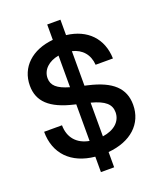

<svg xmlns="http://www.w3.org/2000/svg" viewBox="-168 -940 967 1153"><g transform="rotate(-20 315.5 -363.5)"><path d="M274.4 107.9H358.9V10.3C504.4 -2.4 594.7 -85 594.7 -206.5C594.7 -312 527.3 -375 379.9 -408.7L358.9 -413.6V-634.3C421.4 -619.6 460.4 -574.7 464.8 -508.8H575.7C571.8 -637.7 490.7 -721.2 358.9 -736.8V-835.4H274.4V-737.3C138.7 -724.6 50.8 -643.1 50.8 -525.4C50.8 -424.3 115.7 -362.3 262.7 -328.1L274.4 -325.2V-91.3C196.3 -105.5 151.4 -157.7 150.9 -236.3H36.6C36.6 -95.7 125.5 -5.4 274.4 9.3ZM166 -531.2C166 -585 209.5 -625.5 274.4 -636.7V-434.6C197.3 -456.5 166 -484.9 166 -531.2ZM358.9 -89.8V-305.2C445.8 -282.2 480 -251 480 -200.2C480 -141.6 433.1 -100.1 358.9 -89.8Z"/></g></svg>

Font: Raveo Display Display Medium
Style: Regular
Weight: 500
Designer: Jakub Foglar, Rasmus Andersson (Inter)
Foundry: Jakubfoglar.com
Version: Version 1.100;Glyphs 3.2.3 (3260)